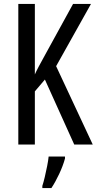

<svg xmlns="http://www.w3.org/2000/svg" viewBox="-20 -734 491 975"><path d="M451 0H357L208 -330L157 -270V0H73V-714H157V-356Q168 -382 211 -459L351 -714H442L265 -398ZM310 71Q300 108 280.5 149.5Q261 191 241 221H195V210Q201 192 207.5 164.5Q214 137 219.5 109Q225 81 227 61H310Z"/></svg>

Font: Noto Sans ExtraCondensed
Style: Regular
Weight: 400
Width: 2
Designer: Monotype Design Team
Foundry: Monotype Imaging Inc.
Version: Version 2.013; ttfautohint (v1.8.4.7-5d5b)